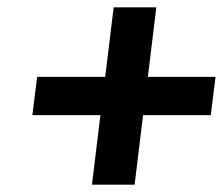

<svg xmlns="http://www.w3.org/2000/svg" viewBox="-20 -591 606 522"><path d="M369 -278H553L566 -382H382L405 -571H289L266 -382H81L68 -278H253L230 -89H346Z"/></svg>

Font: Falling Sky
Style: SeBdObl
Weight: 600
Designer: Paul D. Hunt
Foundry: Adobe Systems Incorporated
Version: Version 1.02